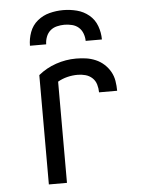

<svg xmlns="http://www.w3.org/2000/svg" viewBox="-53 -782 606 824"><g transform="rotate(-5 250.0 -370.0)"><path d="M124 0V-471Q158 -499 200.5 -513.5Q243 -528 287 -528Q309 -528 330 -525Q351 -522 371 -513.5Q391 -505 407 -490.5Q423 -476 433.5 -457.5Q444 -439 447.5 -417.5Q451 -396 451 -375H373Q373 -392 368 -409Q363 -426 350.5 -437.5Q338 -449 321.5 -453.5Q305 -458 288 -458Q265 -458 243 -452.5Q221 -447 202 -436V0ZM95 -600Q95 -630 105.5 -658.5Q116 -687 139 -706Q162 -725 191 -732.5Q220 -740 250 -740Q280 -740 309 -732.5Q338 -725 361 -706Q384 -687 394.5 -658.5Q405 -630 405 -600H335Q335 -616 329 -632Q323 -648 311 -658.5Q299 -669 282.5 -673Q266 -677 250 -677Q234 -677 217.5 -673Q201 -669 189 -658.5Q177 -648 171 -632Q165 -616 165 -600Z"/></g></svg>

Font: Moesevka
Style: Regular
Weight: 400
Monospace: yes
Designer: Belleve Invis
Foundry: Belleve Invis
Version: Version 32.5.0; ttfautohint (v1.8.4)